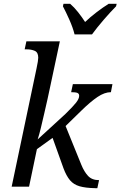

<svg xmlns="http://www.w3.org/2000/svg" viewBox="-20 -976 630 1004"><path d="M478 8Q427 7 396 -2Q365 -11 346 -33.5Q327 -56 312 -96L255 -255L173 -196L132 0H41L171 -618Q180 -660 180 -674Q180 -702 162 -710Q144 -718 119 -718H109L118 -760H293L241 -516Q236 -491 228 -455.5Q220 -420 211 -381Q202 -342 193.5 -306.5Q185 -271 177 -247L322 -380Q362 -419 378 -439.5Q394 -460 394 -475Q394 -486 385 -490Q376 -494 352 -494L361 -536H568L560 -494Q527 -494 490 -469Q453 -444 406 -398L323 -317L405 -115Q420 -78 440.5 -56Q461 -34 498 -34L489 8ZM370 -796Q361 -832 342.5 -873.5Q324 -915 309 -943L312 -956H347Q368 -938 388.5 -912Q409 -886 425 -861Q451 -886 485 -912Q519 -938 548 -956H590L587 -943Q559 -915 523.5 -874Q488 -833 461 -796Z"/></svg>

Font: Noto Serif SemiCondensed
Style: Italic
Weight: 400
Width: 4
Italic angle: -12°
Designer: Monotype Design Team
Foundry: Monotype Imaging Inc.
Version: Version 2.013